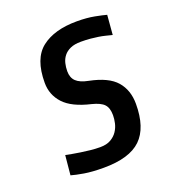

<svg xmlns="http://www.w3.org/2000/svg" viewBox="-101 -586 605 672"><g transform="rotate(-20 201.0 -250.0)"><path d="M355 -165Q355 -76 312 -34.5Q269 7 173 7Q130 7 100.5 2Q71 -3 54 -8L61 -81Q70 -79 84 -76.5Q98 -74 114.5 -71.5Q131 -69 149.5 -67Q168 -65 186 -65Q210 -65 225.5 -74Q241 -83 250 -96.5Q259 -110 262.5 -125.5Q266 -141 266 -155Q266 -182 253.5 -195.5Q241 -209 209 -217Q140 -233 110 -265.5Q80 -298 80 -343Q80 -433 127.5 -470Q175 -507 259 -507Q296 -507 324.5 -501.5Q353 -496 367 -492L361 -419Q349 -422 337 -425Q325 -428 312 -430Q299 -432 283.5 -433.5Q268 -435 248 -435Q224 -435 208.5 -428Q193 -421 184 -409.5Q175 -398 171.5 -383.5Q168 -369 168 -354Q168 -330 182 -316.5Q196 -303 227 -297Q297 -283 326 -249.5Q355 -216 355 -165Z"/></g></svg>

Font: Share
Style: Italic
Weight: 400
Version: Version 1.002